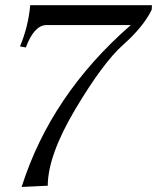

<svg xmlns="http://www.w3.org/2000/svg" viewBox="-20 -617 617 754"><path d="M64.9 117.2Q180.2 -245.6 493.7 -518.6H159.7Q112.8 -515.1 81.5 -430.7L58.6 -434.6Q91.8 -515.1 98.6 -596.7H576.7L575.7 -578.6Q543 -511.7 463.9 -441.4Q384.8 -371.1 276.4 -189.2Q168 -7.3 167.5 112.3Z"/></svg>

Font: Kelvinch
Style: Italic
Weight: 400
Italic angle: -10°
Designer: Paul James Miller
Foundry: High-Logic / Made with FontCreator
Version: Version 3.40;July 22, 2017;FontCreator 11.0.0.2388 64-bit